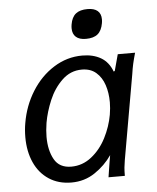

<svg xmlns="http://www.w3.org/2000/svg" viewBox="-54 -811 709 867"><g transform="rotate(-5 300.0 -378.0)"><path d="M45 -212.5Q45 -246 50.5 -277Q63.5 -354 103.5 -418.2Q143.5 -482.5 203.5 -520.2Q263.5 -558 333 -558Q382 -558 417 -537.8Q452 -517.5 468.5 -473.5L473.5 -476L493.5 -550H572Q564 -522 559.2 -500.8Q554.5 -479.5 551 -455L483.5 -70.5Q480.5 -52 479 -38Q477.5 -24 477.5 0H403.5Q405.5 -14.5 408.5 -32.5Q411.5 -50.5 414.5 -70L419.5 -99Q388.5 -54 341.5 -22.5Q294.5 9 235.5 9Q176.5 9 133.2 -19.5Q90 -48 67.5 -98.2Q45 -148.5 45 -212.5ZM434 -281Q439 -311 439 -337Q439 -380 427.2 -415.5Q415.5 -451 390.2 -473Q365 -495 325.5 -495Q274 -495 236 -458.5Q198 -422 176.2 -370.2Q154.5 -318.5 146 -269.5Q140.5 -234.5 140.5 -206Q140.5 -145 163.5 -103.8Q186.5 -62.5 240.5 -62.5Q291.5 -62.5 332.2 -94.8Q373 -127 398.8 -177.2Q424.5 -227.5 434 -281ZM296 -684.5Q296 -693 297.5 -702Q303 -735 321.8 -750Q340.5 -765 375 -765Q405 -765 420.5 -751.8Q436 -738.5 436 -713Q436 -705 434.5 -696Q428.5 -662 410 -646.8Q391.5 -631.5 356.5 -631.5Q327 -631.5 311.5 -645.2Q296 -659 296 -684.5Z"/></g></svg>

Font: JuliaMono
Style: Italic
Weight: 400
Italic angle: -9°
Monospace: yes
Designer: cormullion
Foundry: corm
Version: Version 0.057; ttfautohint (v1.8.4)